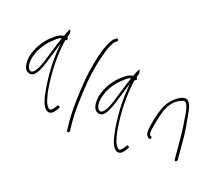

<svg xmlns="http://www.w3.org/2000/svg" viewBox="-147 -1067 1911 1653"><g transform="rotate(30 809.0 -240.5)"><path d="M29 -175C31 -135 43 -95 61 -75C83 -53 116 -48 141 -73C164 -101 176 -156 183 -211C190 -266 196 -325 203 -380L208 -416L211 -379C218 -297 233 -219 253 -143C275 -60 308 39 342 96C360 125 378 141 394 147C434 160 453 126 466 94L474 72C480 58 454 53 451 61V62L442 84C437 97 430 108 423 116C417 125 409 126 402 122C389 118 375 103 359 81C345 56 329 24 314 -17C275 -124 240 -263 230 -402C228 -421 228 -438 228 -453V-462C234 -464 241 -465 241 -471V-472C242 -481 239 -486 230 -489C231 -506 232 -518 233 -530C226 -555 218 -561 216 -560C215 -559 214 -556 212 -549C209 -539 201 -505 199 -487L198 -486C196 -485 195 -485 193 -485C162 -473 145 -455 119 -422C82 -378 47 -310 35 -239C31 -215 28 -193 29 -175ZM60 -235C72 -301 104 -363 139 -406C156 -428 167 -450 194 -457L192 -445C179 -375 173 -291 163 -215C158 -179 142 -72 99 -80C93 -81 85 -86 79 -93C53 -124 51 -184 60 -235ZM466 94Z M541 -348C543 -235 564 -77 583 20C592 70 601 109 610 138C618 167 623 184 626 192L630 206C635 222 658 215 654 197L650 185C648 176 643 158 634 130C611 47 595 -54 582 -162C567 -271 563 -390 571 -496C576 -560 581 -596 596 -639C600 -651 604 -659 611 -665L619 -674C621 -676 623 -679 623 -683C623 -691 618 -696 610 -696C606 -696 604 -694 602 -692L593 -683C575 -665 564 -629 557 -592C542 -526 539 -440 541 -348Z M718 -175C720 -135 732 -95 750 -75C772 -53 805 -48 830 -73C853 -101 865 -156 872 -211C879 -266 885 -325 892 -380L897 -416L900 -379C907 -297 922 -219 942 -143C964 -60 997 39 1031 96C1049 125 1067 141 1083 147C1123 160 1142 126 1155 94L1163 72C1169 58 1143 53 1140 61V62L1131 84C1126 97 1119 108 1112 116C1106 125 1098 126 1091 122C1078 118 1064 103 1048 81C1034 56 1018 24 1003 -17C964 -124 929 -263 919 -402C917 -421 917 -438 917 -453V-462C923 -464 930 -465 930 -471V-472C931 -481 928 -486 919 -489C920 -506 921 -518 922 -530C915 -555 907 -561 905 -560C904 -559 903 -556 901 -549C898 -539 890 -505 888 -487L887 -486C885 -485 884 -485 882 -485C851 -473 834 -455 808 -422C771 -378 736 -310 724 -239C720 -215 717 -193 718 -175ZM749 -235C761 -301 793 -363 828 -406C845 -428 856 -450 883 -457L881 -445C868 -375 862 -291 852 -215C847 -179 831 -72 788 -80C782 -81 774 -86 768 -93C742 -124 740 -184 749 -235ZM1155 94Z M1230 -195C1230 -155 1234 -115 1252 -100C1261 -91 1267 -87 1273 -87H1280C1286 -87 1290 -93 1290 -100C1290 -107 1286 -113 1280 -113H1274L1273 -114C1254 -126 1256 -164 1256 -195V-258C1257 -279 1258 -301 1260 -324C1266 -408 1300 -473 1350 -504C1367 -516 1382 -526 1400 -508C1410 -499 1418 -484 1427 -465C1437 -443 1447 -417 1456 -387C1487 -301 1502 -249 1531 -139L1557 -42C1561 -22 1584 -34 1582 -49L1556 -146C1527 -258 1512 -308 1478 -395C1459 -447 1441 -503 1413 -529C1387 -552 1366 -546 1339 -528C1313 -509 1290 -482 1272 -451C1243 -404 1233 -336 1230 -258ZM1350 -504Z"/></g></svg>

Font: Stray Cat
Style: LtCn
Weight: 300
Version: Version 1.0